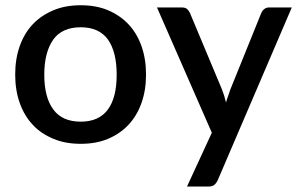

<svg xmlns="http://www.w3.org/2000/svg" viewBox="-20 -538 1130 728"><path d="M388.7 -499.5Q434.1 -480.5 466.3 -446.8Q498.5 -413.1 516.1 -364.3Q533.7 -314.9 533.7 -255.4Q533.7 -195.3 516.1 -146.5Q498.5 -97.7 466.3 -64Q435.1 -30.8 388.7 -11.2Q344.2 7.3 286.1 7.3Q228 7.3 183.6 -11.2Q135.3 -31.2 105 -64Q72.8 -97.7 55.2 -146.5Q37.6 -195.3 37.6 -255.4Q37.6 -315.4 55.2 -364.3Q72.8 -413.1 105 -446.8Q136.7 -480 183.6 -499.5Q228 -518.1 286.1 -518.1Q344.2 -518.1 388.7 -499.5ZM286.1 -76.7Q355.5 -76.7 389.2 -123Q422.4 -168 422.4 -254.9Q422.4 -341.3 389.2 -388.2Q355.5 -434.6 286.1 -434.6Q215.8 -434.6 182.1 -388.2Q147.9 -339.8 147.9 -254.9Q147.9 -168.9 182.1 -123Q215.8 -76.7 286.1 -76.7ZM1000.5 -509.8H1086.4L805.7 145Q800.8 155.8 792.5 163.1Q784.7 169.4 768.6 169.4H689L783.2 -34.7L575.2 -509.8H668.5Q682.1 -509.8 689.5 -503.9Q696.3 -497.1 700.2 -488.8L821.3 -199.7L830.1 -174.8Q831.1 -170.4 833.5 -161.9Q835.9 -153.3 836.9 -149.4Q837.9 -153.8 840.8 -162.4Q843.8 -170.9 845.2 -174.8Q849.6 -189 854 -200.2L970.7 -488.8Q974.6 -498 982.4 -503.9Q990.2 -509.8 1000.5 -509.8Z"/></svg>

Font: Lato-SemiBold
Style: Regular
Weight: 500
Designer: Lukasz Dziedzic with Adam Twardoch and Botio Nikoltchev
Foundry: tyPoland Lukasz Dziedzic
Version: ""